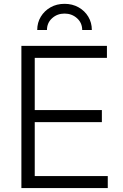

<svg xmlns="http://www.w3.org/2000/svg" viewBox="-20 -962 628 982"><path d="M89.4 0V-727.5H526.9V-666H157.7V-398.9H501V-337.4H157.7V-61.5H531.2V0ZM310.1 -942.4Q350.1 -942.4 381.8 -924.6Q413.6 -906.7 431.6 -876.5Q449.7 -846.2 449.7 -808.6H400.4Q400.4 -845.2 373.8 -868.9Q347.2 -892.6 310.1 -892.6Q272.9 -892.6 246.6 -868.9Q220.2 -845.2 220.2 -808.6H170.4Q170.4 -846.2 188.7 -876.5Q207 -906.7 238.5 -924.6Q270 -942.4 310.1 -942.4Z"/></svg>

Font: Inter 20pt Light
Style: Regular
Weight: 300
Version: Version 4.001;git-66647c0bb